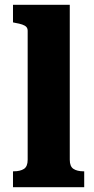

<svg xmlns="http://www.w3.org/2000/svg" viewBox="-20 -778 392 798"><path d="M270 -758V-114Q270 -86 285.5 -76Q301 -66 327 -66H330V0H34V-66H37Q64 -66 79.5 -76Q95 -86 95 -114V-650Q95 -660 89.5 -666Q84 -672 72.5 -676Q61 -680 43 -683L34 -685V-758Z"/></svg>

Font: Roboto Serif
Style: Bold
Weight: 700
Designer: Greg Gazdowicz
Foundry: Commercial Type
Version: Version 1.008